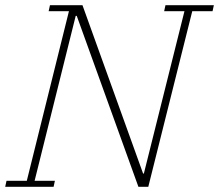

<svg xmlns="http://www.w3.org/2000/svg" viewBox="-27 -718 842 738"><path d="M-2 -23H76L238 -675H160L165 -698H290L523 -51H526L682 -675H604L609 -698H795L790 -675H712L543 0H505L268 -657H264L106 -23H184L179 0H-7Z"/></svg>

Font: IBM Plex Serif ExtLt
Style: Italic
Weight: 200
Italic angle: -14°
Designer: Mike Abbink, Paul van der Laan, Pieter van Rosmalen
Foundry: Bold Monday
Version: Version 3.001